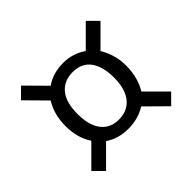

<svg xmlns="http://www.w3.org/2000/svg" viewBox="-121 -683 755 755"><g transform="rotate(-45 256.5 -305.5)"><path d="M76 -69 35 -110 119 -194Q88 -240 88 -307Q88 -341 96 -369Q104 -397 118 -419L36 -502L77 -543L159 -460Q200 -489 258 -489Q285 -489 309 -481Q333 -473 353 -459L437 -543L478 -502L394 -418Q408 -395 416.5 -367Q425 -339 425 -307Q425 -272 417 -243Q409 -214 395 -192L478 -109L437 -68L353 -151Q333 -138 308.5 -131Q284 -124 255 -124Q201 -124 159 -152ZM358 -307Q358 -368 333 -402.5Q308 -437 258 -437Q210 -437 182.5 -404.5Q155 -372 155 -307Q155 -244 181 -210Q207 -176 255 -176Q276 -176 294.5 -183Q313 -190 327.5 -206Q342 -222 350 -247Q358 -272 358 -307Z"/></g></svg>

Font: Mukta
Style: Regular
Weight: 400
Designer: Girish Dalvi and Yashodeep Gholap
Foundry: Ek Type
Version: Version 2.538;PS 1.001;hotconv 16.6.51;makeotf.lib2.5.65220;